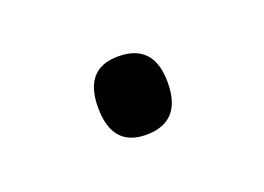

<svg xmlns="http://www.w3.org/2000/svg" viewBox="-35 -152 314 228"><g transform="rotate(-20 122.0 -38.5)"><path d="M79 -39Q79 -88 122 -88Q167 -88 167 -39Q167 11 122 11Q79 11 79 -39Z"/></g></svg>

Font: Noto Sans Arabic UI Lt
Style: Regular
Weight: 300
Designer: Monotype Design Team, Nadine Chahine and Nizar Qandah
Foundry: Monotype Imaging Inc.
Version: Version 2.010; ttfautohint (v1.8.4.7-5d5b)